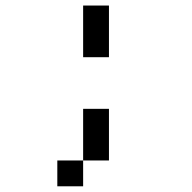

<svg xmlns="http://www.w3.org/2000/svg" viewBox="-20 -565 676 676"><path d="M272.7 -181.8V0H363.6V-181.8ZM181.8 0V90.9H272.7V0ZM272.7 -545.5V-363.6H363.6V-545.5Z"/></svg>

Font: Departure Mono
Style: Regular
Weight: 400
Monospace: yes
Designer: Helena Zhang
Version: Version 1.500;Glyphs 3.3.1 (3343)